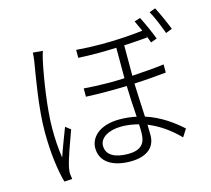

<svg xmlns="http://www.w3.org/2000/svg" viewBox="-112 -903 1181 1073"><g transform="rotate(-15 478.0 -366.0)"><path d="M148.1 -706C148.1 -691.1 146 -674 143.1 -654.8C130 -573.9 98 -399.1 98 -262.1C98 -134.2 112.9 -33 132.1 35.9L177.9 33C176.8 24.9 175.1 12.1 174 3.9C172.9 -9.2 175.1 -23.8 177.9 -36.9C186.8 -81 223 -178.3 244 -236.2L214.8 -258.9C198.9 -217 170.8 -144.9 154.8 -96.9C146 -159.1 143.1 -206 143.1 -268.1C143.1 -380 169 -547.9 191.1 -650.9C195 -668 199.9 -687.1 204.9 -701ZM619 -116.8C619 -62.9 600.1 -21 517 -21C441.1 -21 392 -46.9 392 -100.9C392 -147 444.2 -179 519.2 -179C553.3 -179 584.9 -174 617.9 -165.1C619 -145.2 619 -127.8 619 -116.8ZM837 -453.1C782 -446 719.1 -441.1 652 -437.1V-612.9C702.1 -615.1 747.9 -619.3 785.9 -622.2V-630C791.9 -616.1 797.2 -601.9 801.1 -589.8L837 -603C823.2 -642 794 -704.9 777 -737.9L742.9 -726.9C751.1 -709.9 761 -687.9 771 -665.8C703.1 -657.7 619 -652 533 -652C484 -652 433.9 -654.1 386 -658V-611.9C425.1 -609.7 463.8 -609 503.9 -609C538 -609 572.8 -610.1 605.8 -611.2V-435C578.8 -433.9 551.1 -432.9 523.1 -432.9C471.9 -432.9 421.2 -435 371.1 -438.9V-391C411.9 -388.8 454.9 -388.1 497.9 -388.1C533.7 -388.1 571 -388.8 606.9 -389.9C608 -333.8 612.2 -266 616.1 -209.9C586.3 -215.9 554 -220.2 519.9 -220.2C397 -220.2 346.9 -157.3 346.9 -100.1C346.9 -18.1 418.3 23.1 519.2 23.1C608.3 23.1 664.1 -16 664.1 -89.8C664.1 -105.8 663 -126.1 663 -150.9C726.9 -125 785.9 -83.8 837 -30.9L865.1 -74.9C813.2 -121.8 745.7 -171.2 660.9 -198.2C658 -259.2 654.1 -329.9 652 -392C720.9 -394.9 785.2 -400.9 837 -405.9ZM837 -755C856.9 -720.9 880 -663 896 -619L932.9 -633.2C918 -672.2 890.3 -734 872.2 -768.1Z"/></g></svg>

Font: Karasuma Gothic
Style: Light
Weight: 300
Designer: Rasmus Andersson / Ryoko Nishizuka
Foundry: rsms
Version: Version 1.00